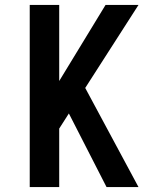

<svg xmlns="http://www.w3.org/2000/svg" viewBox="-20 -755 640 775"><path d="M100 0V-735H219V-428L406 -735H539L324 -400L539 0H410L258 -297L219 -236V0Z"/></svg>

Font: Iosevka Aile
Style: Bold
Weight: 700
Designer: Belleve Invis
Foundry: Belleve Invis
Version: Version 28.0.1; ttfautohint (v1.8.4)